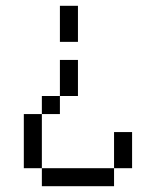

<svg xmlns="http://www.w3.org/2000/svg" viewBox="-20 -645 540 665"><path d="M125 -62.5V0H375V-62.5ZM125 -62.5V-250H62.5V-62.5ZM375 -62.5H437.5Q437.5 -62.5 437.5 -187.5H375Q375 -187.5 375 -62.5ZM125 -250H187.5V-312.5H125ZM187.5 -312.5H250Q250 -312.5 250 -437.5H187.5Q187.5 -437.5 187.5 -312.5ZM187.5 -625Q187.5 -625 187.5 -500H250Q250 -500 250 -625Z"/></svg>

Font: BFUnifontExMono
Style: Regular
Weight: 500
Version: Version 15.0.06